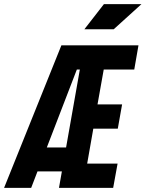

<svg xmlns="http://www.w3.org/2000/svg" viewBox="-52 -914 708 934"><path d="M234.9 0H498.5L520 -118.2H372.1L401.9 -288.1H521L542 -406.2H422.4L452.6 -575.7H601.1L621.6 -693.4H246.6L-32.2 0H99.6L130.4 -80.1H249ZM175.8 -196.8 321.8 -575.7H336.4L269.5 -196.8ZM358.4 -771.5H501L636.2 -894H453.6Z"/></svg>

Font: Cascadia Code NF
Style: Bold Italic
Weight: 700
Italic angle: -10°
Monospace: yes
Designer: Aaron Bell
Foundry: Saja Typeworks
Version: Version 2404.023